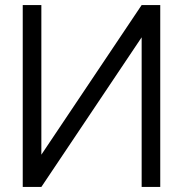

<svg xmlns="http://www.w3.org/2000/svg" viewBox="-20 -740 724 760"><path d="M614.3 0V-720H540.7L143.7 -127.7V-720H70V0H143.7L540.7 -592.3V0Z"/></svg>

Font: Vela Sans GX ExtLt
Style: Regular
Weight: 200
Designer: Principal design: Mikhail Sharanda - project Manrope.
Design modification: Ravid Balaliev
Foundry: Mikhail Sharanda
Version: Version 1.001